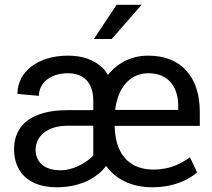

<svg xmlns="http://www.w3.org/2000/svg" viewBox="-20 -770 885 800"><path d="M614.7 10.3C713.9 10.3 775.9 -28.8 801.3 -51.8L771.5 -114.7C736.8 -90.3 692.4 -63.5 618.7 -63.5C524.9 -63.5 475.1 -119.6 461.9 -199.7C459.5 -214.4 458 -229.5 457.5 -245.6H812.5V-304.2C812.5 -448.2 735.8 -538.1 598.1 -538.1H594.7C532.7 -538.1 476.1 -511.7 435.1 -464.8C433.6 -462.4 431.6 -460.4 429.7 -458C422.4 -470.2 413.6 -481.4 403.3 -490.7C369.6 -522 321.8 -538.1 263.7 -538.1C137.2 -538.1 52.7 -470.7 52.7 -378.9L142.1 -370.6C142.1 -422.9 188 -464.8 263.2 -464.8C332 -464.8 368.7 -422.4 368.7 -350.6V-311H260.7C114.3 -311 38.6 -250.5 38.6 -148.4C38.6 -52.2 101.1 10.3 216.3 10.3C306.6 10.3 369.6 -22.5 406.2 -60.1C412.1 -66.4 417.5 -72.3 421.9 -78.6C425.8 -73.2 430.2 -68.4 434.6 -63C475.6 -17.1 536.6 10.3 614.7 10.3ZM371.1 -607.4H445.3L570.3 -750H465.8ZM335.4 -94.7C306.2 -75.2 268.6 -60.5 232.9 -60.5C162.6 -60.5 128.4 -96.2 128.4 -146.5C128.4 -199.2 172.9 -246.1 261.7 -246.1H368.7V-122.6C359.9 -112.3 348.6 -103 335.4 -94.7ZM461.9 -326.2C475.1 -406.2 522.5 -464.8 598.1 -464.8C686.5 -464.8 722.7 -402.8 722.7 -327.1V-312H460C460.4 -316.9 460.9 -321.8 461.9 -326.2Z"/></svg>

Font: Bert Sans
Style: Regular
Weight: 400
Designer: Christian Robertson (Google), Cristiano Sobral
Foundry: Google, Cristiano Sobral
Version: Version 3.101